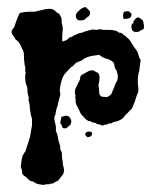

<svg xmlns="http://www.w3.org/2000/svg" viewBox="-20 -518 434 546"><path d="M155 -164 152 -165Q151 -172 153 -178Q155 -182 154 -185Q163 -189 168 -189Q175 -189 179 -183Q186 -174 180 -163Q172 -156 170 -154.5Q168 -153 166 -153Q158 -153 157 -156.5Q156 -160 155 -164ZM157 -400Q171 -403 175 -409Q179 -413 184 -413Q192 -419 193 -418Q203 -423 206 -424Q208 -424 209.5 -424.5Q211 -425 213 -425Q217 -427 220 -428Q223 -429 224 -429Q239 -434 244 -434H247Q249 -434 250.5 -433.5Q252 -433 254 -433Q256 -433 264 -435Q268 -434 271 -433.5Q274 -433 278 -433Q285 -433 292 -433Q299 -433 307 -431Q313 -430 319 -425Q327 -425 331 -419Q339 -415 339 -413Q348 -407 354 -396Q357 -391 359.5 -387Q362 -383 366 -378Q372 -371 374 -361Q376 -352 380 -348Q379 -340 378 -332.5Q377 -325 376 -317Q372 -305 372 -287Q372 -284 372 -280Q372 -276 373 -272Q374 -263 373 -256Q368 -245 366.5 -239Q365 -233 363 -228Q361 -223 359 -218.5Q357 -214 355 -209Q347 -202 344 -198Q342 -196 340.5 -194.5Q339 -193 337 -192Q332 -182 322 -177Q312 -172 300 -170Q299 -167 294 -167H292Q289 -168 285 -164Q277 -164 275 -162Q274 -161 271 -161Q269 -161 264 -164Q257 -164 252 -168Q248 -170 242 -170Q240 -172 238 -173Q236 -174 231 -174Q223 -179 219 -184Q215 -189 210 -194Q203 -210 200 -215Q197 -219 195 -227V-237Q193 -241 195 -245Q190 -258 197 -271Q199 -274 200 -277Q201 -280 203 -283Q206 -288 208 -294Q207 -302 213.5 -305.5Q220 -309 225 -312Q228 -314 232.5 -316Q237 -318 242 -318Q247 -318 250 -315Q256 -311 259 -311Q264 -303 263 -293Q262 -283 260 -276Q261 -271 261.5 -266Q262 -261 262 -256Q262 -246 270 -243Q279 -242 282 -242Q285 -242 287 -243Q295 -248 296.5 -250.5Q298 -253 299 -256Q300 -260 304 -268Q308 -280 311 -285Q315 -290 315 -300Q315 -306 314 -309Q312 -313 312 -317Q307 -322 306 -328.5Q305 -335 303 -340Q295 -348 283 -351Q272 -354 262 -362Q252 -361 241 -359Q230 -357 220 -352Q215 -347 210 -345Q205 -343 197 -340L190 -333Q187 -329 182 -327Q177 -322 173.5 -318Q170 -314 167 -311Q159 -303 154.5 -286.5Q150 -270 150 -258Q153 -251 150 -243Q145 -226 144 -218Q141 -212 139 -201Q138 -191 136 -189Q134 -183 134.5 -179Q135 -175 136 -172L139 -158V-145Q144 -136 145 -125Q146 -120 147.5 -114Q149 -108 151 -103Q151 -91 154 -88Q156 -86 156 -82Q156 -78 156 -73Q156 -69 158 -61Q158 -57 158.5 -53.5Q159 -50 160 -45Q165 -32 159 -22L145 -4Q143 -3 141.5 -2.5Q140 -2 138 -1Q134 1 130 4H127Q122 4 120 6H111Q109 7 107.5 7Q106 7 104 8Q87 6 81.5 3Q76 0 74 -2Q67 -2 63 -6L52 -16Q46 -19 43 -25Q43 -33 42 -35L39 -44Q40 -54 41.5 -63Q43 -72 45 -77Q47 -79 48 -81Q49 -83 50 -85L52 -87Q55 -97 58.5 -107Q62 -117 65 -127L70 -156Q71 -158 71 -164V-181Q70 -184 68.5 -188.5Q67 -193 67 -198Q65 -204 65 -208Q65 -213 64.5 -217.5Q64 -222 63 -227Q60 -234 62 -240Q57 -256 58 -264Q58 -272 54 -278Q52 -288 51.5 -295.5Q51 -303 53 -311Q51 -317 52 -322Q52 -325 51.5 -327.5Q51 -330 50 -334Q49 -341 48.5 -347.5Q48 -354 48 -360Q48 -373 43 -379Q38 -392 33.5 -397.5Q29 -403 24 -406L19 -415Q14 -420 13 -426Q12 -432 20 -440Q25 -454 28 -462.5Q31 -471 36 -481Q48 -484 58.5 -484.5Q69 -485 81 -485Q86 -487 92.5 -488Q99 -489 105 -491Q110 -492 113.5 -492.5Q117 -493 121 -493Q131 -493 137 -487Q139 -484 142 -482.5Q145 -481 148 -479Q158 -465 155 -454Q157 -449 158 -442Q159 -435 158 -428Q157 -421 157 -414Q157 -407 157 -400ZM242 -141Q243 -128 228 -128Q220 -136 223 -136V-140Q228 -144 233 -144Q236 -144 238 -143Q240 -142 242 -141ZM223 -498Q237 -487 236.5 -482Q236 -477 233 -472Q228 -470 227 -468Q223 -464 220 -462Q217 -460 210 -460Q204 -460 201 -461Q192 -470 198 -481Q212 -497 223 -498ZM332 -464Q330 -467 330 -473Q330 -479 332 -484Q336 -486 343 -486Q347 -486 348 -485Q349 -483 350.5 -482Q352 -481 354 -479Q354 -468 347 -466Q340 -464 332 -464ZM374 -469Q386 -461 386 -460Q388 -456 388 -453Q391 -441 388 -435Q386 -434 383 -433Q380 -432 378 -430Q375 -427 367 -427Q356 -427 354 -438Q353 -450 357 -451Q361 -452 359 -457Q361 -459 362.5 -460.5Q364 -462 365 -464Q366 -467 374 -469Z"/></svg>

Font: Black And White Picture
Style: Regular
Weight: 400
Designer: AsiaSoft Inc.
Foundry: AsiaSoft Inc.
Version: Version 1.64